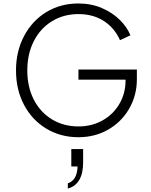

<svg xmlns="http://www.w3.org/2000/svg" viewBox="-20 -777 868 1104"><path d="M72 -372Q72 -482 118.5 -570Q165 -658 246.5 -707.5Q328 -757 431 -757Q504 -757 565 -731Q626 -705 668.5 -663Q711 -621 730 -574L670 -546Q639 -616 577.5 -656Q516 -696 431 -696Q346 -696 279 -655Q212 -614 174.5 -540.5Q137 -467 137 -372Q137 -277 174.5 -204Q212 -131 279 -90.5Q346 -50 431 -50Q508 -50 569.5 -84.5Q631 -119 666.5 -179.5Q702 -240 702 -315V-319H431V-377H767V-321Q767 -229 723 -152.5Q679 -76 602.5 -32Q526 12 431 12Q328 12 246 -37.5Q164 -87 118 -174.5Q72 -262 72 -372ZM426 180H390V80H458V157Q458 220 435.5 258Q413 296 370 307V277Q396 269 410.5 244.5Q425 220 426 180Z"/></svg>

Font: Eudoxus Sans Light
Style: Regular
Weight: 300
Designer: Stijn de Vries
Foundry: tokotype
Version: Version 2.005